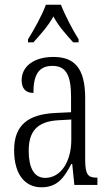

<svg xmlns="http://www.w3.org/2000/svg" viewBox="-20 -786 469 816"><path d="M99 -619V-606H122C154 -642 183 -673 207 -716C230 -673 259 -642 291 -606H314V-619C290 -657 256 -721 239 -766H175C159 -721 123 -657 99 -619ZM156 10C225 10 253 -32 283 -89H287L296 0H394V-31H391C354 -31 342 -44 342 -108V-369C342 -497 296 -544 207 -544C124 -544 72 -504 72 -445C72 -410 89 -391 122 -391C122 -466 143 -506 203 -506C264 -506 282 -461 282 -372V-309L218 -306C98 -301 40 -253 40 -148C40 -41 89 10 156 10ZM172 -30C123 -30 102 -76 102 -145C102 -225 135 -270 229 -275L283 -278V-191C283 -100 239 -30 172 -30Z"/></svg>

Font: Noto Serif Bengali ExtraCondensed Light
Style: Regular
Weight: 300
Width: 2
Designer: Juan Bruce, Universal Thirst, Indian Type Foundry and the Monotype Design Team.
Foundry: Monotype Imaging Inc.
Version: Version 2.003